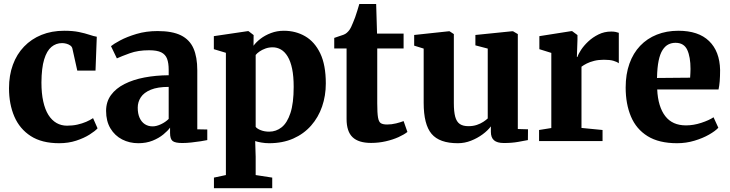

<svg xmlns="http://www.w3.org/2000/svg" viewBox="-20 -720 3724 980"><path d="M282 11Q193.5 11 137 -25.5Q80.5 -62 53.2 -125.2Q26 -188.5 26 -269.5Q26 -335.5 45.8 -389.5Q65.5 -443.5 102.8 -482.2Q140 -521 191.8 -542Q243.5 -563 308 -563Q352 -563 383.2 -556.5Q414.5 -550 436.5 -542.5Q458.5 -535 474 -532.5L467.5 -359.5H374.5L349.5 -472Q347.5 -481.5 338.8 -487.8Q330 -494 318.8 -497Q307.5 -500 297 -500Q266 -500 242.5 -480.5Q219 -461 205.5 -417Q192 -373 191.5 -299Q191.5 -243.5 200.8 -202Q210 -160.5 227.2 -133.2Q244.5 -106 268.5 -92.2Q292.5 -78.5 322 -78.5Q350.5 -78.5 375 -84Q399.5 -89.5 419.8 -98.2Q440 -107 455 -117L478 -65Q465.5 -51 437 -33Q408.5 -15 368.8 -2Q329 11 282 11Z M686 11Q641 11 603.5 -8.2Q566 -27.5 543.8 -64.5Q521.5 -101.5 521.5 -154Q521.5 -200.5 546.5 -234.8Q571.5 -269 615.5 -291.2Q659.5 -313.5 717.2 -324.5Q775 -335.5 841 -336V-363.5Q841 -398 832.8 -420Q824.5 -442 803 -452.8Q781.5 -463.5 741 -463.5Q684.5 -463.5 642.5 -448.2Q600.5 -433 576.5 -422L546.5 -484.5Q559.5 -495.5 593.5 -513.8Q627.5 -532 676.8 -546.8Q726 -561.5 784.5 -561.5Q859.5 -561.5 903.8 -539.5Q948 -517.5 967.5 -473.2Q987 -429 987 -361V-60L1038 -59V-5Q1026.5 -2.5 1004.5 1Q982.5 4.5 957.2 7.2Q932 10 910.5 10Q874.5 10 861.2 -0.2Q848 -10.5 848 -41.5V-68.5Q836.5 -52.5 813.8 -33.8Q791 -15 758.8 -2Q726.5 11 686 11ZM759 -75Q778.5 -75 801.5 -85.8Q824.5 -96.5 841 -113V-276.5Q784.5 -276.5 749.5 -262Q714.5 -247.5 698.8 -223.5Q683 -199.5 683 -170.5Q683 -140 692.5 -118.8Q702 -97.5 719.2 -86.2Q736.5 -75 759 -75Z M1072 240.5V186.5L1133 173.5V-450.5L1071.5 -469V-535.5L1244 -561H1248.5L1274.5 -541L1274 -486.5Q1286.5 -504 1309.2 -521.8Q1332 -539.5 1362.8 -551.2Q1393.5 -563 1429 -563Q1489 -563 1537.5 -535Q1586 -507 1614.5 -447.8Q1643 -388.5 1643 -294Q1643 -231.5 1624 -176.2Q1605 -121 1567.8 -78.8Q1530.5 -36.5 1476.8 -12.8Q1423 11 1353.5 11Q1334 11 1313.8 7.5Q1293.5 4 1282.5 0L1285 79.5V173.5L1369.5 186.5V240.5ZM1354 -48Q1389.5 -48 1417.8 -70.5Q1446 -93 1462.5 -143.2Q1479 -193.5 1479 -276.5Q1479 -331 1471 -369.2Q1463 -407.5 1448.2 -431.8Q1433.5 -456 1414 -467.2Q1394.5 -478.5 1371.5 -478.5Q1351.5 -478.5 1334.5 -472.2Q1317.5 -466 1304.8 -457.2Q1292 -448.5 1285 -439.5V-72.5Q1292 -63 1311 -55.5Q1330 -48 1354 -48Z M1874 9.5Q1810 9.5 1779.5 -19.8Q1749 -49 1749 -112.5V-472.5H1686V-526.5Q1698 -531 1710.2 -534.8Q1722.5 -538.5 1733 -542.5Q1743.5 -546.5 1750 -552.5Q1757.5 -559 1762.8 -566.2Q1768 -573.5 1772.5 -582.8Q1777 -592 1781.5 -603.5Q1787 -615.5 1792.8 -632Q1798.5 -648.5 1804 -666.2Q1809.5 -684 1814 -699.5H1900L1904.5 -548.5H2040V-472.5H1905.5V-192.5Q1905.5 -143 1909.5 -120Q1913.5 -97 1924.5 -90.8Q1935.5 -84.5 1956 -84.5Q1978.5 -84.5 2001.8 -90.2Q2025 -96 2040 -102L2059.5 -46.5Q2042.5 -33 2013.8 -20Q1985 -7 1949 1.2Q1913 9.5 1874 9.5Z M2552 10Q2517.5 10 2501.5 -4Q2485.5 -18 2485.5 -47V-75Q2470 -54 2443.2 -34.2Q2416.5 -14.5 2384 -1.8Q2351.5 11 2317 11Q2223 11 2182.8 -36.8Q2142.5 -84.5 2142.5 -195V-472L2094 -487V-541.5L2271.5 -560.5H2274.5L2296.5 -546V-193.5Q2296.5 -150 2303.5 -124.2Q2310.5 -98.5 2326.8 -87.2Q2343 -76 2371 -76Q2395 -76 2414 -82.5Q2433 -89 2447 -98.2Q2461 -107.5 2469.5 -115.5V-472L2406.5 -488.5V-541.5L2593.5 -560.5H2598.5L2623 -546V-61.5L2675 -60L2674.5 -5Q2656.5 -1.5 2624.8 4.2Q2593 10 2552 10Z M2731.5 0V-56.5L2794 -66.5V-450L2733 -469V-535.5L2895 -561H2900.5L2927.5 -541V-517.5L2924.5 -429.5H2927.5Q2931.5 -443.5 2945.5 -465Q2959.5 -486.5 2982.2 -508Q3005 -529.5 3034.8 -544.2Q3064.5 -559 3100 -559Q3113.5 -559 3123 -556.8Q3132.5 -554.5 3138.5 -552.5V-397Q3128 -405 3110.2 -410Q3092.5 -415 3062.5 -415Q3035 -415 3013 -409.5Q2991 -404 2974.8 -395.8Q2958.5 -387.5 2948 -379.5V-67L3055.5 -56.5V0Z M3436 11Q3343.5 11 3285.5 -25Q3227.5 -61 3200.5 -125.2Q3173.5 -189.5 3173.5 -273Q3173.5 -341.5 3192.8 -395.2Q3212 -449 3247.5 -486.2Q3283 -523.5 3332.5 -543.2Q3382 -563 3442.5 -563Q3545 -563 3599.2 -510.5Q3653.5 -458 3655.5 -363Q3655.5 -330 3653.5 -305.5Q3651.5 -281 3647.5 -263.5H3334.5Q3336.5 -219 3347 -184.8Q3357.5 -150.5 3375.8 -127Q3394 -103.5 3420.2 -91.8Q3446.5 -80 3481.5 -80Q3520 -80 3560 -93.2Q3600 -106.5 3622 -121.5L3646.5 -68Q3631.5 -51.5 3599.2 -33Q3567 -14.5 3524.5 -1.8Q3482 11 3436 11ZM3333.5 -322 3502.5 -323.5Q3503 -334.5 3503.8 -345.8Q3504.5 -357 3504.5 -368Q3504.5 -429.5 3487.8 -465.5Q3471 -501.5 3428 -501.5Q3408 -501.5 3391.5 -493.2Q3375 -485 3362 -465Q3349 -445 3341.8 -410.2Q3334.5 -375.5 3333.5 -322Z"/></svg>

Font: Merriweather 36pt ExtraBold
Style: Regular
Weight: 800
Designer: Eben Sorkin
Foundry: Eben Sorkin
Version: Version 2.100